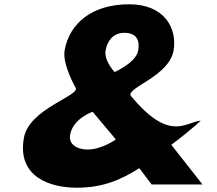

<svg xmlns="http://www.w3.org/2000/svg" viewBox="-20 -860 1012 895"><path d="M520 -210C520 -210 455.7 -163 387.7 -163C343.7 -163 298.4 -184 306.9 -232C320.3 -308 411.8 -339 411.8 -339ZM558.7 -707C619.7 -707 632 -669 624.2 -625C616.4 -581 560.5 -547 514.4 -524C514.4 -524 463.7 -577 472.2 -625C480 -669 507.7 -707 558.7 -707ZM589.8 -413C567.4 -451.5 768.8 -503.6 789.2 -625C806.5 -728 747.1 -840 582.1 -840C411.1 -840 303.8 -753 281.2 -625C269.7 -560 332.5 -451 332.5 -451C355 -414 115.4 -354 91.3 -217C59 -34 215.4 15 337.4 15C464.4 15 548.4 -25 629.4 -76L687 0H924L778.6 -185C884.7 -265 915.5 -298 915.5 -298C840.8 -288 768.9 -198 589.8 -413Z"/></svg>

Font: Hussar Wysoki
Style: Obl
Weight: 700
Foundry: Cannot Into Space Fonts
Version: Version 0.92